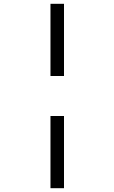

<svg xmlns="http://www.w3.org/2000/svg" viewBox="-20 -803 600 1008"><path d="M245 -404V-783H316V-404ZM245 185V-194H316V185Z"/></svg>

Font: Ubuntu Sans Mono
Style: Regular
Weight: 400
Monospace: yes
Designer: Dalton Maag Ltd
Foundry: Dalton Maag Ltd
Version: Version 1.006